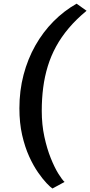

<svg xmlns="http://www.w3.org/2000/svg" viewBox="-20 -882 502 1069"><path d="M88 -279Q88 -377 111.2 -465.5Q134.5 -554 177 -629Q219.5 -704 278 -763Q336.5 -822 406.5 -861.5L462 -822Q405.5 -775.5 363.5 -726Q321.5 -676.5 292.5 -623.5Q263.5 -570.5 246 -513.2Q228.5 -456 220.5 -394.2Q212.5 -332.5 212.5 -265Q212.5 -188 227 -121Q241.5 -54 262.8 -1.2Q284 51.5 305.2 85.5Q326.5 119.5 339.5 131L272 167.5Q261 160.5 239.5 138Q218 115.5 192 78.2Q166 41 142.2 -11.2Q118.5 -63.5 103.2 -130.5Q88 -197.5 88 -279Z"/></svg>

Font: Merriweather 20pt ExtraBold
Style: Italic
Weight: 800
Italic angle: -7.8°
Version: Version 2.101